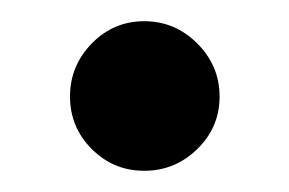

<svg xmlns="http://www.w3.org/2000/svg" viewBox="-20 -147 272 181"><path d="M116 14Q87 14 66.5 -6.5Q46 -27 46 -56Q46 -85 66.5 -106Q87 -127 116 -127Q145 -127 166 -106Q187 -85 187 -56Q187 -27 166 -6.5Q145 14 116 14Z"/></svg>

Font: Figtree Light SemiBold
Style: Regular
Weight: 600
Version: Version 2.002